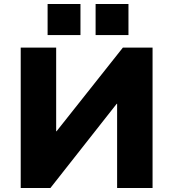

<svg xmlns="http://www.w3.org/2000/svg" viewBox="-20 -944 870 964"><path d="M84 0V-705H262V-285H264L597 -705H746V0H568V-423H566L233 0ZM460 -768V-924H625V-768ZM219 -768V-924H384V-768Z"/></svg>

Font: Nunito Sans 7pt Black
Style: Regular
Weight: 900
Designer: Vernon Adams
Foundry: Vernon Adams
Version: Version 3.101;gftools[0.9.27]